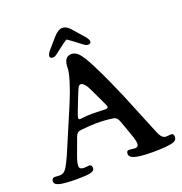

<svg xmlns="http://www.w3.org/2000/svg" viewBox="-156 -1030 1116 1177"><g transform="rotate(-20 401.5 -441.0)"><path d="M330.6 -784.2Q322.8 -778.3 312 -770Q301.3 -761.7 296.4 -757.8Q291.5 -753.9 285.2 -749.8Q278.8 -745.6 274.4 -744.1Q270 -742.7 266.1 -742.7Q245.1 -742.7 245.1 -757.3Q245.1 -770 259.3 -788.1L322.3 -860.8Q352.5 -894 378.4 -894Q403.8 -894 426.8 -869.1L491.7 -795.4Q512.7 -770.5 512.7 -757.3Q512.7 -742.7 491.7 -742.7Q487.8 -742.7 483.4 -744.1Q479 -745.6 472.4 -750Q465.8 -754.4 460.9 -758.1Q456.1 -761.7 445.1 -770Q434.1 -778.3 426.8 -784.2Q389.6 -812 378.4 -818.4Q367.7 -812.5 330.6 -784.2ZM236.8 -236.3 196.8 -127.4Q181.6 -86.9 181.6 -64.5Q181.6 -43 209.5 -42Q215.8 -41.5 229.2 -43.2Q242.7 -44.9 247.1 -44.9Q262.7 -43.5 262.7 -22.5Q262.7 -3.9 236.1 2.2Q209.5 8.3 150.9 8.3Q74.2 8.3 38.6 0.5Q2.9 -7.3 2.9 -28.3Q2.9 -38.1 8.1 -44.2Q13.2 -50.3 21.5 -51.3Q25.9 -51.8 40.8 -50Q55.7 -48.3 63 -50.3Q78.6 -51.8 90.3 -63.7Q102.1 -75.7 117.9 -106.9Q133.8 -138.2 162.1 -206.1L262.7 -442.9Q290.5 -508.8 308.3 -567.1Q326.2 -625.5 326.2 -650.9Q326.2 -724.6 376.5 -724.6Q403.8 -724.6 426 -698.7Q448.2 -672.9 477.1 -616.7Q506.8 -559.1 538.6 -489.5Q570.3 -419.9 588.1 -377.4Q606 -335 641.6 -247.1Q677.2 -159.2 689 -131.3Q690.9 -127 695.6 -115.5Q700.2 -104 701.9 -99.9Q703.6 -95.7 707.5 -87.2Q711.4 -78.6 713.9 -75Q716.3 -71.3 720.2 -65.9Q724.1 -60.5 728 -57.9Q731.9 -55.2 736.3 -53.2Q742.7 -48.3 762.2 -50.8Q781.7 -53.2 784.7 -52.7Q799.8 -51.3 799.8 -30.3Q799.8 -8.8 776.4 -0.5Q739.7 11.7 639.6 11.7Q540 11.7 507.8 -5.9Q491.2 -14.6 491.2 -30.8Q491.2 -50.3 505.9 -51.8Q511.7 -51.8 526.1 -49.6Q540.5 -47.4 547.4 -47.9Q569.3 -48.3 569.3 -70.3Q569.3 -85 559.6 -116.7L519.5 -229.5Q513.7 -245.6 506.1 -254.4Q498.5 -263.2 484.4 -265.6Q438.5 -273.4 373 -273.4Q341.8 -273.4 273.4 -266.6Q258.8 -265.1 250.7 -258.3Q242.7 -251.5 236.8 -236.3ZM367.2 -336.9Q390.1 -336.9 420.7 -335.7Q451.2 -334.5 457 -334.5Q475.1 -334.5 475.1 -346.2Q475.1 -351.1 459.5 -383.3L415 -477.1Q406.7 -493.2 402.1 -501.5Q397.5 -509.8 387.2 -520.3Q377 -530.8 367.2 -530.8Q357.9 -530.8 351.6 -521Q345.2 -511.2 335.9 -488.3L293.5 -380.4Q281.7 -348.6 281.7 -341.3Q281.7 -336.9 283.7 -334.5Q285.6 -332 287.8 -331.8Q290 -331.5 294.9 -331.5Q296.9 -331.5 306.9 -332.8Q316.9 -334 333.3 -335.4Q349.6 -336.9 367.2 -336.9Z"/></g></svg>

Font: Cooper* Medium
Style: Regular
Weight: 500
Designer: Owen Earl
Foundry: indestructible type*
Version: Version 0.001